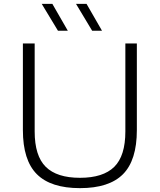

<svg xmlns="http://www.w3.org/2000/svg" viewBox="-20 -965 827 994"><path d="M394 9Q243 9 170.8 -63.2Q98.5 -135.5 98.5 -291.5V-740H159.5V-284.5Q159.5 -158 217 -101.2Q274.5 -44.5 394 -44.5Q514 -44.5 571.5 -101.2Q629 -158 629 -284.5V-740H688.5V-291.5Q688.5 -135.5 616.8 -63.2Q545 9 394 9ZM457 -806 373.5 -945H428L508 -806ZM280 -806 196 -945H251L331 -806Z"/></svg>

Font: Encode Sans Expanded Light
Style: Regular
Weight: 300
Width: 7
Designer: Multiple Designers
Foundry: Impallari Type
Version: Version 3.000; ttfautohint (v1.8.3) -l 8 -r 50 -G 200 -x 14 